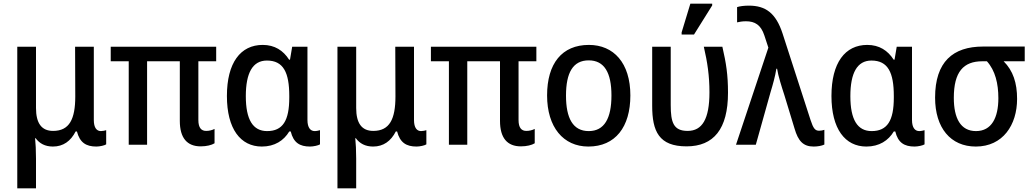

<svg xmlns="http://www.w3.org/2000/svg" viewBox="-20 -796 5687 1056"><path d="M75 240H178V76C178 34 176 -8 173 -36H176C197 -7 228 10 271 10C328 10 369 -20 396 -73H403C419 -12 453 10 510 10C529 10 555 4 564 -2V-80C558 -78 545 -75 535 -75C512 -75 496 -93 496 -136V-539H393L394 -266C394 -141 362 -76 272 -76C208 -76 178 -119 178 -202V-539H75Z M1084 9C1116 9 1144 2 1160 -8V-87C1147 -80 1130 -76 1114 -76C1088 -76 1071 -92 1071 -136V-459H1169V-539H589V-459H688V0H789V-459H969V-131C969 -37 1009 9 1084 9Z M1420 10C1491 10 1541 -23 1571 -73H1579C1594 -11 1629 10 1685 10C1704 10 1731 4 1740 -2V-80C1733 -78 1721 -75 1711 -75C1688 -75 1671 -93 1671 -136V-539H1587L1575 -468H1570C1538 -518 1491 -549 1425 -549C1303 -549 1228 -451 1228 -268C1228 -87 1303 10 1420 10ZM1449 -75C1371 -75 1332 -138 1332 -267C1332 -394 1369 -463 1448 -463C1539 -463 1571 -397 1571 -268V-259C1571 -132 1535 -75 1449 -75Z M1836 240H1939V76C1939 34 1937 -8 1934 -36H1937C1958 -7 1989 10 2032 10C2089 10 2130 -20 2157 -73H2164C2180 -12 2214 10 2271 10C2290 10 2316 4 2325 -2V-80C2319 -78 2306 -75 2296 -75C2273 -75 2257 -93 2257 -136V-539H2154L2155 -266C2155 -141 2123 -76 2033 -76C1969 -76 1939 -119 1939 -202V-539H1836Z M2845 9C2877 9 2905 2 2921 -8V-87C2908 -80 2891 -76 2875 -76C2849 -76 2832 -92 2832 -136V-459H2930V-539H2350V-459H2449V0H2550V-459H2730V-131C2730 -37 2770 9 2845 9Z M3447 -271C3447 -450 3355 -549 3219 -549C3071 -549 2989 -447 2989 -271C2989 -97 3078 10 3216 10C3364 10 3447 -97 3447 -271ZM3093 -270C3093 -396 3131 -464 3218 -464C3304 -464 3343 -396 3343 -271C3343 -145 3304 -75 3218 -75C3131 -75 3093 -146 3093 -270Z M3729 -606H3797L3897 -766V-776H3777L3729 -618ZM3756 9C3905 9 3984 -86 3984 -286C3984 -385 3974 -448 3953 -539H3851C3871 -453 3882 -379 3882 -288C3882 -141 3842 -76 3762 -76C3684 -76 3669 -123 3669 -218V-539H3567V-214C3567 -74 3604 9 3756 9Z M4455 10C4477 10 4500 6 4514 -1V-82C4506 -79 4496 -77 4485 -77C4463 -77 4453 -90 4438 -136L4284 -612C4247 -725 4190 -765 4099 -765C4072 -765 4050 -762 4034 -757V-673C4046 -676 4063 -679 4083 -679C4132 -679 4165 -659 4184 -601L4206 -534L4028 0H4137L4218 -289C4231 -332 4244 -378 4250 -418H4254C4260 -378 4280 -316 4294 -273L4350 -89C4370 -20 4398 10 4455 10Z M4745 10C4816 10 4866 -23 4896 -73H4904C4919 -11 4954 10 5010 10C5029 10 5056 4 5065 -2V-80C5058 -78 5046 -75 5036 -75C5013 -75 4996 -93 4996 -136V-539H4912L4900 -468H4895C4863 -518 4816 -549 4750 -549C4628 -549 4553 -451 4553 -268C4553 -87 4628 10 4745 10ZM4774 -75C4696 -75 4657 -138 4657 -267C4657 -394 4694 -463 4773 -463C4864 -463 4896 -397 4896 -268V-259C4896 -132 4860 -75 4774 -75Z M5347 10C5496 10 5574 -109 5574 -252C5574 -340 5552 -407 5500 -459H5616V-540H5387C5221 -540 5123 -456 5123 -259C5123 -93 5208 10 5347 10ZM5348 -75C5263 -75 5226 -146 5226 -258C5226 -401 5279 -459 5383 -459H5408C5454 -408 5471 -336 5471 -256C5471 -149 5434 -75 5348 -75Z"/></svg>

Font: Noto Sans SemiCondensed Medium
Style: Regular
Weight: 500
Width: 4
Designer: Monotype Design Team
Foundry: Monotype Imaging Inc.
Version: Version 2.013